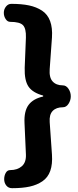

<svg xmlns="http://www.w3.org/2000/svg" viewBox="-36 -818 406 1001"><path d="M333 -315.9Q333 -294.9 321.3 -276.9Q309.6 -258.8 292 -258.8Q257.3 -258.8 238.8 -239.7Q220.2 -220.7 223.1 -181.2L234.9 -12.2Q238.3 38.1 226.1 72.8Q213.9 107.4 185.3 127Q156.7 146.5 118.7 154.8Q80.6 163.1 26.9 163.1Q7.8 163.1 -3.2 149.2Q-14.2 135.3 -14.2 116.2Q-14.2 98.1 -6.1 83.5Q2 68.8 17.1 68.8Q54.7 68.8 77.9 48.6Q101.1 28.3 99.1 -13.2L91.8 -176.8Q88.9 -238.3 112.8 -270.8Q136.7 -303.2 189 -314.9V-319.8Q134.3 -334.5 112.5 -366.7Q90.8 -398.9 92.8 -464.8L99.1 -622.1Q100.6 -668.9 84 -686.5Q67.4 -704.1 17.1 -704.1Q2.9 -704.1 -6.6 -718.8Q-16.1 -733.4 -16.1 -751Q-16.1 -769.5 -4.9 -783.7Q6.3 -797.9 22.9 -797.9Q76.7 -797.9 115.2 -789.8Q153.8 -781.7 183.1 -762.5Q212.4 -743.2 225.3 -708Q238.3 -672.9 234.9 -622.1L223.1 -458Q219.7 -413.6 238.5 -393.3Q257.3 -373 291 -373Q309.1 -373 321 -355.2Q333 -337.4 333 -315.9Z"/></svg>

Font: Jellee Roman
Style: Bold
Weight: 700
Designer: Alfredo Marco Pradil
Foundry: Alfredo Marco Pradil and JAM Design
Version: Version 1.000